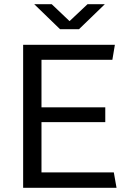

<svg xmlns="http://www.w3.org/2000/svg" viewBox="-20 -901 640 921"><path d="M91 0V-686H531L519 -614H179V-386H485V-315H179V-74H526L539 0ZM268 -761 144 -881H228L329 -785H298L400 -881H483L359 -761Z"/></svg>

Font: Chivo Mono Light
Style: Regular
Weight: 300
Monospace: yes
Designer: Hector Gatti
Foundry: Omnibus-Type
Version: Version 1.008